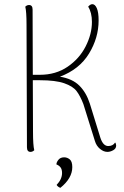

<svg xmlns="http://www.w3.org/2000/svg" viewBox="-20 -719 594 919"><path d="M536 -22Q536 -8 522 0Q508 8 494 8Q476 8 458.5 -6.5Q441 -21 434 -45L379 -221Q364 -260 346.5 -283Q329 -306 287.5 -320.5Q246 -335 171 -335H137L138 -87Q138 -24 144 0Q136 8 126 8Q109 8 109 -14L107 -600Q107 -663 101 -687Q109 -695 119 -695Q136 -695 136 -673L137 -361H171Q247 -361 303.5 -399.5Q360 -438 390 -497Q420 -556 420 -614Q420 -659 402 -687Q412 -699 422 -699Q435 -699 443.5 -679.5Q452 -660 452 -621Q452 -538 406 -462.5Q360 -387 267 -352Q327 -342 360 -309Q393 -276 410 -223L460 -61Q473 -20 498 -20Q521 -20 531 -37Q536 -31 536 -22ZM251 166Q277 139 277 109Q277 92 270 82.5Q263 73 250 68Q250 58 259.5 46Q269 34 287 34Q302 34 314 44Q326 54 326 81Q326 134 269 180Q257 176 251 166Z"/></svg>

Font: Arima Madurai Thin
Style: Regular
Weight: 250
Designer: Joana Correia and Natanael Gama
Foundry: NDISCOVER
Version: Version 1.020; ttfautohint (v1.5) -l 7 -r 28 -G 50 -x 13 -D 